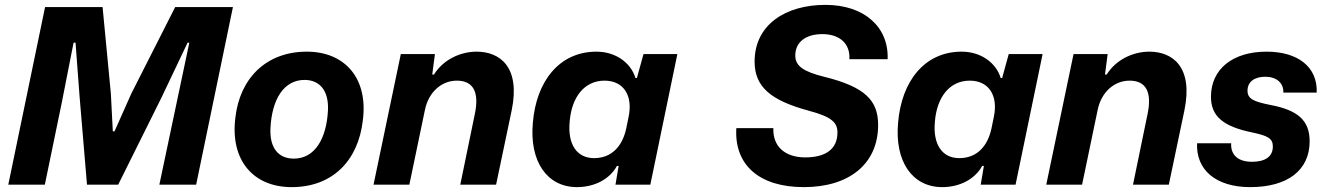

<svg xmlns="http://www.w3.org/2000/svg" viewBox="-20 -758 5448 788"><path d="M14 0H164L234 -339L282 -583H290L307 -357L337 0H465L642 -356L750 -583H757L634 0H785L936 -729H699L519 -374L450 -219H443L435 -374L401 -729H165Z M1177 10C1345 10 1450 -99 1469 -263C1492 -436 1396 -546 1239 -546C1072 -546 964 -436 946 -275C924 -101 1019 10 1177 10ZM1186 -107C1124 -107 1086 -149 1090 -232C1096 -351 1145 -430 1230 -430C1292 -430 1330 -386 1326 -305C1320 -187 1271 -107 1186 -107Z M1513 0H1660L1724 -307C1739 -380 1792 -427 1855 -427C1924 -427 1947 -378 1929 -291L1869 0H2016L2080 -305C2117 -484 2031 -546 1936 -546C1868 -546 1798 -512 1761 -452H1754L1765 -536H1625Z M2418 -109C2348 -109 2309 -165 2318 -259C2326 -359 2378 -427 2461 -427C2540 -427 2578 -365 2560 -279L2550 -230C2534 -157 2490 -109 2418 -109ZM2348 10C2419 10 2482 -22 2512 -77H2519L2506 0H2649L2760 -536H2621L2594 -438H2588C2568 -503 2504 -546 2428 -546C2275 -546 2181 -424 2167 -255C2152 -96 2225 10 2348 10Z M3279 10C3466 10 3584 -86 3584 -245C3584 -344 3533 -401 3362 -443C3279 -464 3244 -486 3244 -530C3244 -587 3289 -618 3355 -618C3427 -618 3470 -578 3466 -515H3623C3628 -647 3527 -738 3368 -738C3203 -738 3077 -656 3077 -505C3077 -402 3143 -346 3298 -304C3396 -278 3417 -254 3417 -214C3417 -145 3367 -112 3285 -112C3202 -112 3151 -157 3154 -232H3002C2993 -82 3095 10 3279 10Z M3917 -109C3847 -109 3808 -165 3817 -259C3825 -359 3877 -427 3960 -427C4039 -427 4077 -365 4059 -279L4049 -230C4033 -157 3989 -109 3917 -109ZM3847 10C3918 10 3981 -22 4011 -77H4018L4005 0H4148L4259 -536H4120L4093 -438H4087C4067 -503 4003 -546 3927 -546C3774 -546 3680 -424 3666 -255C3651 -96 3724 10 3847 10Z M4274 0H4421L4485 -307C4500 -380 4553 -427 4616 -427C4685 -427 4708 -378 4690 -291L4630 0H4777L4841 -305C4878 -484 4792 -546 4697 -546C4629 -546 4559 -512 4522 -452H4515L4526 -536H4386Z M5111 10C5264 10 5355 -59 5355 -178C5355 -265 5305 -306 5195 -327C5125 -341 5100 -352 5100 -386C5100 -422 5128 -443 5173 -443C5219 -443 5249 -417 5247 -378H5384C5388 -484 5306 -546 5178 -546C5040 -546 4950 -475 4950 -361C4950 -282 4998 -239 5121 -214C5181 -201 5204 -191 5204 -157C5204 -116 5174 -94 5118 -94C5063 -94 5030 -121 5033 -170H4893C4888 -62 4969 10 5111 10Z"/></svg>

Font: Mona Sans
Style: Bold Italic
Weight: 700
Italic angle: -11.7°
Designer: Deni Anggara
Foundry: GitHub
Version: Version 2.000;Glyphs 3.2.3 (3260)